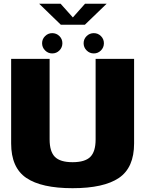

<svg xmlns="http://www.w3.org/2000/svg" viewBox="-20 -984 772 1008"><path d="M361 4Q525 4 604.5 -50Q684 -104 684 -231V-675H482V-252Q482 -188 454 -160.2Q426 -132.5 361 -132.5Q296 -132.5 268.2 -160.5Q240.5 -188.5 240.5 -252V-675H38.5V-231Q38.5 -104 118 -50Q197.5 4 361 4ZM254 -703.5Q276.5 -703.5 292 -719.2Q307.5 -735 307.5 -757Q307.5 -779 292 -794.5Q276.5 -810 254 -810Q232.5 -810 216.8 -794.5Q201 -779 201 -757Q201 -735 216.8 -719.2Q232.5 -703.5 254 -703.5ZM472.5 -703.5Q494.5 -703.5 510 -719.2Q525.5 -735 525.5 -757Q525.5 -779 510 -794.5Q494.5 -810 472.5 -810Q450.5 -810 434.8 -794.5Q419 -779 419 -757Q419 -735 434.8 -719.2Q450.5 -703.5 472.5 -703.5ZM299.5 -854H425.5L540 -964.5H426.5L362.5 -892.5L298 -964.5H185.5Z"/></svg>

Font: Anybody UltraCondensed Thin ExtraBold
Style: Regular
Weight: 800
Version: Version 1.111